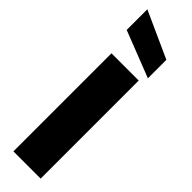

<svg xmlns="http://www.w3.org/2000/svg" viewBox="-334 -984 976 976"><g transform="rotate(45 154.0 -496.0)"><path d="M26.9 -843.8V-992.2L276.9 -878.9V-746.1ZM56.2 0V-705.1H252V0Z"/></g></svg>

Font: Poppins ExtraBold
Style: Regular
Weight: 800
Designer: Ninad Kale (Devanagari), Jonny Pinhorn (Latin)
Foundry: Indian Type Foundry
Version: 4.004